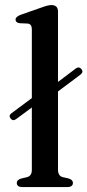

<svg xmlns="http://www.w3.org/2000/svg" viewBox="-20 -758 354 778"><path d="M23 -277.5Q13.5 -290 27 -299.5L109 -360.5V-639.5Q109 -660.5 92.5 -662.5L59 -664Q43 -666.5 43 -678.5Q43 -690 62.5 -697.5L145 -726.5Q174.5 -737.5 188 -737.5Q215 -737.5 215 -711V-426L286.5 -480Q300 -490 310 -478Q319.5 -466.5 306.5 -456L215 -387.5V-70Q215 -45 235 -40L257.5 -35Q275.5 -29.5 275.5 -17Q275.5 0 252 0H71Q48 0 48 -17Q48 -29 65.5 -34.5L89 -40Q109 -45 109 -69.5V-322.5L45.5 -275.5Q32.5 -266 23 -277.5Z"/></svg>

Font: Fraunces 9pt S000
Style: Regular
Weight: 400
Version: Version 1.000; ttfautohint (v1.8.3)